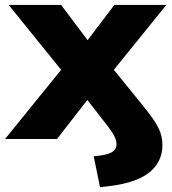

<svg xmlns="http://www.w3.org/2000/svg" viewBox="-31 -559 690 772"><path d="M437.5 20.5Q437.5 5.9 428.7 -11.7Q419.9 -29.3 397.5 -57.6L320.3 -157.2L198.2 0H-10.7L214.8 -278.3L3.9 -539.1H214.8L321.3 -397.5L428.7 -539.1H637.7L426.8 -278.3L547.9 -128.9Q590.8 -76.2 606.4 -43.9Q622.1 -11.7 622.1 23.4Q622.1 96.7 562.5 139.6Q502.9 182.6 371.1 193.4L345.7 69.3Q395.5 65.4 416.5 54.2Q437.5 43 437.5 20.5Z"/></svg>

Font: Min Sans Black
Style: Regular
Weight: 900
Designer: Jinseong-Kim, NotoSansCJK, Nunito
Foundry: Jinseong-Kim
Version: Version 1.000